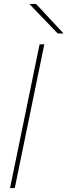

<svg xmlns="http://www.w3.org/2000/svg" viewBox="-20 -955 341 975"><path d="M205 -730H181L31 0H55ZM131 -933 273 -785H301V-787L163 -935H131Z"/></svg>

Font: Nacelle Thin
Style: Italic
Weight: 100
Italic angle: -12°
Designer: Sora Sagano
Foundry: Sora Sagano
Version: Version 1.000;FEAKit 1.0